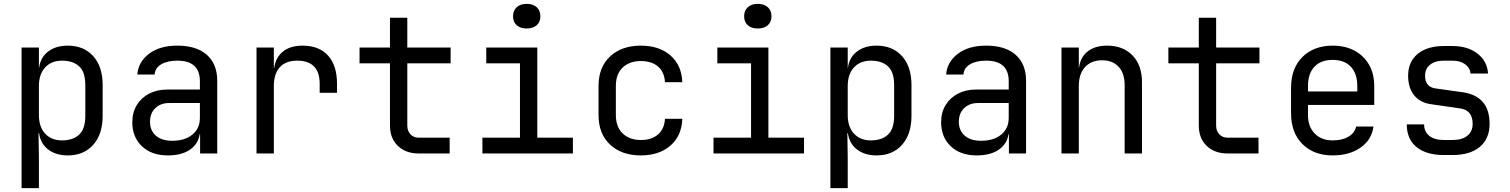

<svg xmlns="http://www.w3.org/2000/svg" viewBox="-20 -797 7840 997"><path d="M92 180V-550H182V-445H183Q190 -499 230 -529.5Q270 -560 332 -560Q415 -560 464 -505.5Q513 -451 513 -356V-195Q513 -100 464 -45Q415 10 332 10Q270 10 230 -21Q190 -52 183 -105H180L182 20V180ZM302 -68Q359 -68 391 -98Q423 -128 423 -195V-355Q423 -423 391 -452.5Q359 -482 302 -482Q247 -482 214.5 -447Q182 -412 182 -350V-200Q182 -138 214.5 -103Q247 -68 302 -68Z M852 10Q767 10 717 -37.5Q667 -85 667 -162Q667 -213 690 -251Q713 -289 754 -310.5Q795 -332 848 -332H1018V-375Q1018 -482 901 -482Q849 -482 817 -463Q785 -444 783 -410H693Q698 -475 753.5 -517.5Q809 -560 901 -560Q1001 -560 1054.5 -512Q1108 -464 1108 -378V0H1019V-100H1017Q1009 -49 966 -19.5Q923 10 852 10ZM874 -66Q940 -66 979 -98Q1018 -130 1018 -185V-262H858Q814 -262 786.5 -235.5Q759 -209 759 -165Q759 -119 789.5 -92.5Q820 -66 874 -66Z M1312 0V-550H1402V-445H1404Q1411 -498 1449 -529Q1487 -560 1551 -560Q1637 -560 1683.5 -508.5Q1730 -457 1730 -362V-315H1640V-362Q1640 -482 1523 -482Q1464 -482 1433 -448Q1402 -414 1402 -350V0Z M2155 0Q2087 0 2046 -39.5Q2005 -79 2005 -145V-468H1847V-550H2005V-705H2095V-550H2320V-468H2095V-145Q2095 -117 2111.5 -99.5Q2128 -82 2155 -82H2315V0Z M2485 0V-82H2680V-468H2505V-550H2770V-82H2955V0ZM2715 -649Q2682 -649 2663 -666Q2644 -683 2644 -712Q2644 -742 2663 -759.5Q2682 -777 2715 -777Q2748 -777 2767 -759.5Q2786 -742 2786 -712Q2786 -683 2767 -666Q2748 -649 2715 -649Z M3308 10Q3208 10 3148 -46Q3088 -102 3088 -200V-350Q3088 -448 3148 -504Q3208 -560 3308 -560Q3403 -560 3461.5 -509Q3520 -458 3523 -370H3433Q3430 -423 3397 -451.5Q3364 -480 3308 -480Q3249 -480 3213.5 -446.5Q3178 -413 3178 -351V-200Q3178 -138 3213.5 -104Q3249 -70 3308 -70Q3364 -70 3397 -99Q3430 -128 3433 -180H3523Q3520 -92 3461.5 -41Q3403 10 3308 10Z M3685 0V-82H3880V-468H3705V-550H3970V-82H4155V0ZM3915 -649Q3882 -649 3863 -666Q3844 -683 3844 -712Q3844 -742 3863 -759.5Q3882 -777 3915 -777Q3948 -777 3967 -759.5Q3986 -742 3986 -712Q3986 -683 3967 -666Q3948 -649 3915 -649Z M4292 180V-550H4382V-445H4383Q4390 -499 4430 -529.5Q4470 -560 4532 -560Q4615 -560 4664 -505.5Q4713 -451 4713 -356V-195Q4713 -100 4664 -45Q4615 10 4532 10Q4470 10 4430 -21Q4390 -52 4383 -105H4380L4382 20V180ZM4502 -68Q4559 -68 4591 -98Q4623 -128 4623 -195V-355Q4623 -423 4591 -452.5Q4559 -482 4502 -482Q4447 -482 4414.5 -447Q4382 -412 4382 -350V-200Q4382 -138 4414.5 -103Q4447 -68 4502 -68Z M5052 10Q4967 10 4917 -37.5Q4867 -85 4867 -162Q4867 -213 4890 -251Q4913 -289 4954 -310.5Q4995 -332 5048 -332H5218V-375Q5218 -482 5101 -482Q5049 -482 5017 -463Q4985 -444 4983 -410H4893Q4898 -475 4953.5 -517.5Q5009 -560 5101 -560Q5201 -560 5254.5 -512Q5308 -464 5308 -378V0H5219V-100H5217Q5209 -49 5166 -19.5Q5123 10 5052 10ZM5074 -66Q5140 -66 5179 -98Q5218 -130 5218 -185V-262H5058Q5014 -262 4986.5 -235.5Q4959 -209 4959 -165Q4959 -119 4989.5 -92.5Q5020 -66 5074 -66Z M5492 0V-550H5582V-445H5583Q5590 -500 5628 -530Q5666 -560 5729 -560Q5812 -560 5861 -509Q5910 -458 5910 -370V0H5820V-354Q5820 -417 5788.5 -450.5Q5757 -484 5703 -484Q5647 -484 5614.5 -449Q5582 -414 5582 -350V0Z M6355 0Q6287 0 6246 -39.5Q6205 -79 6205 -145V-468H6047V-550H6205V-705H6295V-550H6520V-468H6295V-145Q6295 -117 6311.5 -99.5Q6328 -82 6355 -82H6515V0Z M6900 10Q6803 10 6743.5 -48.5Q6684 -107 6684 -210V-340Q6684 -443 6743.5 -501.5Q6803 -560 6900 -560Q6965 -560 7013.5 -534Q7062 -508 7089 -461Q7116 -414 7116 -350V-252H6772V-200Q6772 -139 6807 -103.5Q6842 -68 6900 -68Q6950 -68 6982.5 -87.5Q7015 -107 7022 -140H7112Q7103 -71 7045 -30.5Q6987 10 6900 10ZM6772 -322H7028V-350Q7028 -415 6994.5 -450.5Q6961 -486 6900 -486Q6839 -486 6805.5 -450.5Q6772 -415 6772 -350Z M7478 8Q7386 8 7335.5 -33.5Q7285 -75 7285 -151H7375Q7375 -113 7402 -91.5Q7429 -70 7478 -70H7522Q7572 -70 7599.5 -92Q7627 -114 7627 -154Q7627 -225 7562 -234L7410 -256Q7354 -264 7323 -302.5Q7292 -341 7292 -404Q7292 -476 7341.5 -517Q7391 -558 7478 -558H7522Q7602 -558 7652.5 -518.5Q7703 -479 7707 -415H7616Q7614 -444 7588.5 -463Q7563 -482 7522 -482H7478Q7432 -482 7406 -461Q7380 -440 7380 -404Q7380 -346 7433 -338L7575 -318Q7715 -298 7715 -154Q7715 -77 7664.5 -34.5Q7614 8 7522 8Z"/></svg>

Font: JetBrainsMono Nerd Font Mono
Style: Regular
Weight: 400
Monospace: yes
Designer: Philipp Nurullin, Konstantin Bulenkov
Foundry: JetBrains
Version: Version 2.304; ttfautohint (v1.8.4.7-5d5b);Nerd Fonts 2.3.0